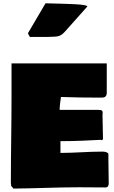

<svg xmlns="http://www.w3.org/2000/svg" viewBox="-20 -1110 678 1146"><path d="M146.5 -911.1 158.2 -889.6H263.7C320.3 -892.6 335.9 -885.7 369.1 -922.9L501.3 -1071.3C501.3 -1086 367.2 -1086.5 345.7 -1087.9L251.7 -1090.3ZM44.9 -17.6C44.9 -12.7 45.9 -6.8 46.9 0L60.5 15.6C190.4 14.6 319.3 7.8 451.2 7.8C504.9 7.8 557.6 8.8 609.4 8.8C625 8.8 628.9 -3.9 628.9 -15.6C628.9 -62.5 627 -107.4 627 -154.3V-191.4C623 -202.1 605.5 -205.1 589.8 -205.1C506.8 -205.1 426.8 -197.3 340.8 -197.3V-267.6H353.5C431.6 -267.6 504.9 -271.5 582 -275.4C583 -274.4 585 -273.4 586.9 -273.4C590.8 -273.4 593.8 -276.4 594.7 -283.2C594.7 -330.1 591.8 -375 591.8 -421.9C591.8 -426.8 592.8 -432.6 592.8 -437.5C592.8 -448.2 588.9 -454.1 568.4 -454.1H335.9C335.9 -480.5 340.8 -504.9 343.8 -531.2C421.9 -528.3 496.1 -527.3 574.2 -527.3H587.9C621.1 -527.3 617.2 -551.8 617.2 -571.3V-731.4H48.8V-529.3C48.8 -362.3 44.9 -203.1 44.9 -36.1Z"/></svg>

Font: Bowlby One SC
Style: Regular
Weight: 400
Width: 1
Version: Version 1.2